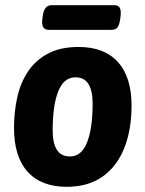

<svg xmlns="http://www.w3.org/2000/svg" viewBox="-20 -712 560 740"><path d="M237 8Q139 8 86.5 -50Q34 -108 34 -219Q34 -281 46.5 -337Q59 -393 88 -436.5Q117 -480 165 -505.5Q213 -531 283 -531Q382 -531 434.5 -473Q487 -415 487 -305Q487 -212 459 -141.5Q431 -71 375.5 -31.5Q320 8 237 8ZM250 -109Q294 -109 315.5 -163Q337 -217 337 -314Q337 -362 321 -388Q305 -414 271 -414Q226 -414 204.5 -360Q183 -306 183 -209Q183 -161 199 -135Q215 -109 250 -109ZM168 -597Q138 -597 143 -637L145 -652Q151 -692 178 -692H420Q435 -692 441 -683Q447 -674 445 -652L443 -637Q440 -616 433 -606.5Q426 -597 410 -597Z"/></svg>

Font: Asap Semi Condensed Semi Condensed Regular
Style: Bold Italic
Weight: 700
Width: 4
Italic angle: -6°
Designer: Pablo Cosgaya
Foundry: Omnibus-Type
Version: Version 3.001; ttfautohint (v1.8.4.7-5d5b)